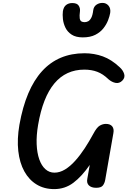

<svg xmlns="http://www.w3.org/2000/svg" viewBox="-20 -1296 879 1325"><path d="M354 9Q285 9 232.8 -22.8Q180.5 -54.5 148 -113.2Q115.5 -172 106.2 -253.8Q97 -335.5 114 -435Q202 -928.5 563.5 -928.5Q630 -928.5 689.8 -906.8Q749.5 -885 805.5 -832.5Q829 -811.5 836.8 -785.8Q844.5 -760 824 -739.5Q803.5 -719 777.5 -724Q751.5 -729 728 -749.5Q691 -785.5 651.2 -800.5Q611.5 -815.5 562 -815.5Q308 -815.5 243 -434.5Q230.5 -361.5 233 -301Q235.5 -240.5 251 -196.5Q266.5 -152.5 293.2 -128.5Q320 -104.5 355.5 -104.5Q392.5 -104.5 428.8 -126.5Q465 -148.5 499.2 -186.8Q533.5 -225 564.8 -272.8Q596 -320.5 623.5 -371.5Q647.5 -417 668.5 -429Q689.5 -441 710.5 -441Q740.5 -441 754.2 -424.2Q768 -407.5 762.5 -377.5L706 -54.5Q702 -31.5 689.8 -15.8Q677.5 0 643.5 0Q610.5 0 593.5 -16.5Q576.5 -33 582.5 -62L599.5 -158Q544.5 -78.5 486.5 -34.8Q428.5 9 354 9ZM551.5 -1038Q503.5 -1038 474.5 -1057Q445.5 -1076 431.5 -1105Q417.5 -1134 414.2 -1164.5Q411 -1195 414 -1218.5Q419 -1248.5 436.5 -1261.8Q454 -1275 478.5 -1275Q511 -1275 522.5 -1257.8Q534 -1240.5 532 -1220.5Q527.5 -1186 530.2 -1169.5Q533 -1153 542 -1148Q551 -1143 564 -1143Q576.5 -1143 588.5 -1149.2Q600.5 -1155.5 610 -1173.5Q619.5 -1191.5 623.5 -1226Q627 -1250.5 645.2 -1263.2Q663.5 -1276 687.5 -1276Q713 -1276 729 -1256.8Q745 -1237.5 740.5 -1207Q737 -1185.5 726 -1156.8Q715 -1128 693.8 -1100.8Q672.5 -1073.5 637.8 -1055.8Q603 -1038 551.5 -1038Z"/></svg>

Font: Edu AU VIC WA NT Pre SemiBold
Style: Regular
Weight: 600
Designer: Tina and Corey Anderson, Eben Sorkin, Mirko Velimirovic
Foundry: Google for Education
Version: Version 1.001